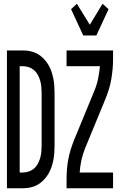

<svg xmlns="http://www.w3.org/2000/svg" viewBox="-20 -1004 640 1024"><path d="M102 0H17V-735H102Q122 -735 141.5 -731Q161 -727 178.5 -717.5Q196 -708 210.5 -693.5Q225 -679 235.5 -662.5Q246 -646 253 -626.5Q260 -607 264 -587.5Q268 -568 269.5 -548Q271 -528 271 -508V-227Q271 -207 269.5 -187Q268 -167 264 -147.5Q260 -128 253 -108.5Q246 -89 235.5 -72.5Q225 -56 210.5 -41.5Q196 -27 178.5 -17.5Q161 -8 141.5 -4Q122 0 102 0ZM85 -84H102Q118 -84 134 -89.5Q150 -95 162 -105.5Q174 -116 182 -131Q190 -146 194.5 -162Q199 -178 200.5 -194Q202 -210 202 -227V-508Q202 -525 200.5 -541Q199 -557 194.5 -573Q190 -589 182 -604Q174 -619 162 -629.5Q150 -640 134 -645.5Q118 -651 102 -651H85ZM424 -815 359 -955 390 -984 459 -872 527 -984 559 -955 494 -815ZM335 0V-46Q335 -73 337 -100Q339 -127 344 -153.5Q349 -180 357 -206Q365 -232 375 -257L483 -519Q496 -550 503 -583.5Q510 -617 513 -651H335V-735H583V-689Q583 -662 580.5 -635Q578 -608 573.5 -581.5Q569 -555 561 -529Q553 -503 543 -478L435 -216Q422 -185 414.5 -151.5Q407 -118 405 -84H583V0Z"/></svg>

Font: Iosevka Fixed Curly Md Ex
Style: Regular
Weight: 500
Width: 7
Monospace: yes
Designer: Belleve Invis
Foundry: Belleve Invis
Version: Version 30.1.2